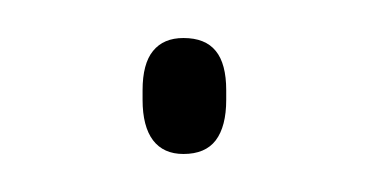

<svg xmlns="http://www.w3.org/2000/svg" viewBox="-20 -75 194 101"><path d="M76.5 6Q66 6 60.5 -1.2Q55 -8.5 55 -22.5V-27.5Q55 -41.5 60.5 -48.2Q66 -55 76.5 -55Q88 -55 93.5 -48.2Q99 -41.5 99 -27.5V-22.5Q99 -8.5 93.5 -1.2Q88 6 76.5 6Z"/></svg>

Font: Anek Odia Medium Thin
Style: Regular
Weight: 250
Version: Version 1.003